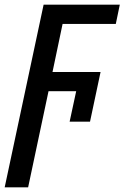

<svg xmlns="http://www.w3.org/2000/svg" viewBox="-49 -559 531 819"><path d="M-29 240 137 -539H462L445 -457H218L175 -252H380L335 -40H248L276 -170H158L71 240Z"/></svg>

Font: Noto Sans SemiCondensed Medium
Style: Italic
Weight: 500
Width: 4
Italic angle: -12°
Designer: Monotype Design Team
Foundry: Monotype Imaging Inc.
Version: Version 2.013; ttfautohint (v1.8.4.7-5d5b)